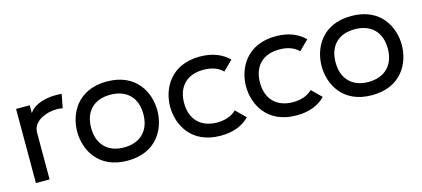

<svg xmlns="http://www.w3.org/2000/svg" viewBox="-49 -885 2772 1261"><g transform="rotate(-15 1337.5 -255.0)"><path d="M171 0V-302C171 -313 171 -326 173 -337C184 -397 261 -433 335 -433C349 -433 362 -432 375 -429L393 -522C380 -524 367 -524 352 -524C247 -524 187 -481 171 -450V-504H78V0Z M699 14C901 14 972 -135 972 -255C972 -375 901 -524 699 -524C498 -524 427 -375 427 -255C427 -135 498 14 699 14ZM699 -76C590 -76 522 -142 522 -255C522 -368 588 -434 699 -434C810 -434 877 -368 877 -255C877 -142 808 -76 699 -76Z M1332 14C1423 14 1485 -15 1528 -59L1463 -123C1432 -93 1388 -76 1332 -76C1223 -76 1154 -142 1154 -255C1154 -368 1221 -434 1332 -434C1388 -434 1433 -418 1463 -387L1528 -451C1485 -494 1422 -524 1332 -524C1131 -524 1059 -375 1059 -255C1059 -135 1131 14 1332 14Z M1848 14C1939 14 2001 -15 2044 -59L1979 -123C1948 -93 1904 -76 1848 -76C1739 -76 1670 -142 1670 -255C1670 -368 1737 -434 1848 -434C1904 -434 1949 -418 1979 -387L2044 -451C2001 -494 1938 -524 1848 -524C1647 -524 1575 -375 1575 -255C1575 -135 1647 14 1848 14Z M2361 14C2563 14 2634 -135 2634 -255C2634 -375 2563 -524 2361 -524C2160 -524 2089 -375 2089 -255C2089 -135 2160 14 2361 14ZM2361 -76C2252 -76 2184 -142 2184 -255C2184 -368 2250 -434 2361 -434C2472 -434 2539 -368 2539 -255C2539 -142 2470 -76 2361 -76Z"/></g></svg>

Font: Hibana SubMedium
Style: Regular
Weight: 500
Width: 6
Designer: pygmalion
Foundry: ybstudio
Version: Version 0.930;hotconv 1.0.109;makeotfexe 2.5.65596